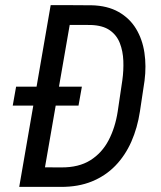

<svg xmlns="http://www.w3.org/2000/svg" viewBox="-20 -731 630 751"><path d="M217.3 0H93.8L108.4 -76.7L219.7 -76.2Q288.1 -75.7 333.5 -104.2Q378.9 -132.8 404.8 -182.4Q430.7 -231.9 440.4 -294.9L458.5 -417Q463.9 -455.6 462.4 -493.4Q460.9 -531.2 448.7 -562.5Q436.5 -593.8 409.2 -612.8Q381.8 -631.8 335 -633.3L201.2 -633.8L214.8 -710.9L337.4 -710.4Q400.4 -709 443.8 -684.3Q487.3 -659.7 512.2 -618.4Q537.1 -577.1 544.9 -524.9Q552.7 -472.7 545.4 -415.5L527.3 -294.9Q517.6 -231 493.7 -176.8Q469.7 -122.6 431.2 -82.8Q392.6 -43 339.1 -21.2Q285.6 0.5 217.3 0ZM266.1 -710.9 142.6 0H55.2L178.2 -710.9ZM300.3 -392.1 287.1 -317.9H29.8L43 -392.1Z"/></svg>

Font: Roboto Condensed
Style: Italic
Weight: 400
Italic angle: -12°
Designer: Christian Robertson
Foundry: Google
Version: Version 3.0